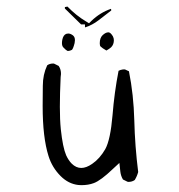

<svg xmlns="http://www.w3.org/2000/svg" viewBox="-20 -574 540 578"><path d="M314.9 -542.5Q314.9 -542.5 314.9 -543Q314.9 -545.4 314 -547.4Q281.2 -536.1 255.4 -511.2L248 -503.9L239.3 -509.3Q209.5 -526.9 183.1 -554.2L175.3 -552.7V-548.3L224.1 -500.5H235.8V-492.2L236.8 -491.7Q257.8 -498.5 276.6 -512.9Q295.4 -527.3 314.9 -542.5ZM314.5 -431.6Q322.8 -439.9 322.8 -453.1Q322.8 -459 319.8 -464.8Q313 -476.1 307.1 -476.6Q306.2 -476.6 305.7 -476.6Q298.3 -476.6 289.1 -468.3Q280.3 -460 280.3 -443.8Q280.3 -436.5 282.7 -434.1Q287.6 -429.2 300.3 -421.9Q309.1 -426.8 314.5 -431.6ZM204.6 -444.3Q205.6 -450.2 205.6 -453.4Q205.6 -456.5 205.1 -458Q204.1 -463.9 199.2 -467.8Q191.9 -473.1 185.5 -473.1Q183.1 -473.1 179.7 -472.2Q170.4 -468.8 167.5 -454.1Q166.5 -448.7 166.5 -444.3Q166.5 -436 170.4 -431.6Q177.2 -423.8 184.1 -420.4Q190.9 -420.9 196.3 -423.8Q197.8 -424.8 200 -429.7Q202.1 -434.6 204.6 -444.3ZM108.9 -314.9Q108.4 -289.1 108.4 -254.9Q108.4 -160.2 126 -104.5Q136.7 -69.8 162.6 -43.9Q186 -20.5 215.8 -17.1Q220.7 -16.6 225.1 -16.6Q246.1 -16.6 262.7 -22.9Q283.7 -30.8 319.8 -65.4L339.4 -83.5L342.3 -57.1Q343.8 -44.4 350.1 -33.7L363.8 -26.9Q365.2 -26.4 366.2 -26.4Q377.9 -26.4 385.7 -32.2Q392.6 -43.5 396 -56.2Q386.2 -133.8 384.3 -211.4Q382.3 -289.1 368.2 -359.4L356.9 -364.7Q355.5 -365.2 353.5 -365.2Q351.6 -365.2 348.6 -364.7Q342.3 -363.8 336.9 -360.8Q324.2 -295.4 318.8 -227.5Q312.5 -153.3 296.9 -125Q280.3 -96.2 257.3 -80.6Q239.7 -68.4 224.6 -68.4Q209 -68.4 195.8 -81.5Q186.5 -90.8 179.2 -106.4Q168.9 -130.4 163.1 -184.6Q160.2 -212.9 160.2 -252.4Q160.2 -292 162.6 -342.3Q163.6 -347.7 163.6 -351.1Q163.6 -354.5 163.3 -357.4Q163.1 -360.4 162.1 -363.8Q160.6 -369.6 156.7 -375.5L143.1 -382.3Q141.6 -382.8 140.6 -382.8Q129.4 -382.8 122.1 -377.4Q108.9 -349.6 108.9 -315.4Z"/></svg>

Font: NaikaiFont
Style: ExtraLight
Weight: 200
Version: Version 1.89